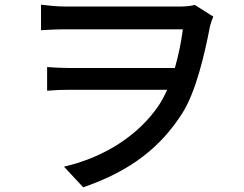

<svg xmlns="http://www.w3.org/2000/svg" viewBox="-20 -749 1040 819"><path d="M811 -728C790 -722 763 -721 737 -721H263C221 -721 179 -726 155 -729V-620C180 -622 222 -624 263 -624H760C753 -569 741 -512 726 -459H274C242 -459 209 -461 181 -463V-362C214 -365 242 -366 277 -366H693C682 -341 670 -319 657 -299C570 -171 425 -78 253 -38L335 50C541 -21 666 -123 757 -265C815 -356 852 -513 876 -638C880 -654 885 -667 890 -678Z"/></svg>

Font: Noto Sans CJK KR Medium
Style: Regular
Weight: 500
Designer: Ryoko NISHIZUKA (kana & ideographs); Paul D. Hunt (Latin, Greek & Cyrillic); Wenlong ZHANG (bopomofo); Sandoll Communica
Foundry: Adobe Systems Incorporated
Version: Version 1.004;PS 1.004;hotconv 1.0.82;makeotf.lib2.5.63406